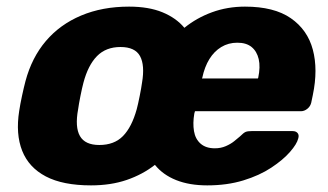

<svg xmlns="http://www.w3.org/2000/svg" viewBox="-20 -550 991 580"><path d="M255 10Q170 10 118.5 -17Q67 -44 47 -94.5Q27 -145 38 -215Q41 -235 46.5 -260.5Q52 -286 57 -305Q76 -376 118.5 -426Q161 -476 225 -503Q289 -530 370 -530Q429 -530 470.5 -513Q512 -496 537 -466Q574 -496 620.5 -513Q667 -530 720 -530Q808 -530 858.5 -495Q909 -460 925 -400Q941 -340 925 -263L920 -239Q917 -228 908 -221Q899 -214 889 -214H569L567 -207Q562 -178 566 -154Q570 -130 586 -116Q602 -102 629 -102Q647 -102 662 -108.5Q677 -115 687.5 -123.5Q698 -132 705 -138Q716 -149 722 -151.5Q728 -154 740 -154H864Q874 -154 879 -148Q884 -142 881 -132Q877 -115 856 -91Q835 -67 799.5 -43.5Q764 -20 715 -5Q666 10 606 10Q552 10 512 -6Q472 -22 448 -52Q411 -23 363 -6.5Q315 10 255 10ZM280 -112Q325 -112 351.5 -139Q378 -166 393 -220Q397 -235 402 -260Q407 -285 409 -300Q418 -353 403 -380.5Q388 -408 344 -408Q300 -408 273 -380.5Q246 -353 232 -300Q228 -285 223 -260Q218 -235 216 -220Q206 -166 221.5 -139Q237 -112 280 -112ZM590 -313H759L760 -315Q767 -348 761.5 -371.5Q756 -395 740 -408Q724 -421 697 -421Q670 -421 648.5 -408Q627 -395 612.5 -371.5Q598 -348 591 -315Z"/></svg>

Font: Rubik Light
Style: Bold Italic
Weight: 700
Italic angle: -12°
Version: Version 2.104